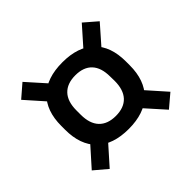

<svg xmlns="http://www.w3.org/2000/svg" viewBox="-128 -694 775 775"><g transform="rotate(-45 259.0 -307.0)"><path d="M258.5 -118.5Q169 -118.5 121.8 -165Q74.5 -211.5 74.5 -298V-319.5Q74.5 -406 122 -452.2Q169.5 -498.5 259 -498.5Q348.5 -498.5 395.8 -452.2Q443 -406 443 -319.5V-298Q443 -211.5 395.5 -165Q348 -118.5 258.5 -118.5ZM259 -192.5Q306 -192.5 330.8 -219Q355.5 -245.5 355.5 -296.5L355 -321Q355 -372 330.5 -398.2Q306 -424.5 259 -424.5Q212 -424.5 187 -398.2Q162 -372 162 -321V-296.5Q162 -245.5 187 -219Q212 -192.5 259 -192.5ZM389.5 -212 483.5 -106 428 -59 335 -163ZM182.5 -163 90 -59 34.5 -106 130 -213ZM124.5 -407.5 34.5 -509 89.5 -556.5 181 -454ZM335 -451.5 428 -556.5 483 -509 389 -402Z"/></g></svg>

Font: Anek Gurmukhi Medium Medium
Style: Regular
Weight: 500
Version: Version 1.003